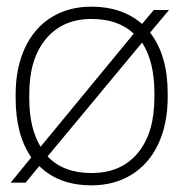

<svg xmlns="http://www.w3.org/2000/svg" viewBox="-20 -522 552 577"><path d="M27 -227V-238Q27 -318 55 -378Q83 -438 134.5 -470Q186 -502 255 -502Q347 -502 407 -450L442 -492H488L431 -424Q484 -356 484 -241V-231Q484 -150 456 -90Q428 -30 376 2.5Q324 35 255 35Q157 35 98 -23L57 27H12L74 -49Q27 -117 27 -227ZM102 -81 382 -421Q335 -465 255 -465Q168 -465 118 -405Q68 -345 68 -240V-225Q68 -137 102 -81ZM255 -2Q344 -2 394 -62Q444 -122 444 -229V-243Q444 -337 407 -394L123 -52Q170 -2 255 -2Z"/></svg>

Font: Gmarket Sans TTF Light
Style: Regular
Weight: 300
Designer: Creative Director : Sungho Lee; Art Director : Kiwoong Choi; Project Manager : Sori Yang, Jongwook Yoon; Font Designer :
Foundry: Sandoll Inc.
Version: Version 1.000;hotconv 1.0.109;makeotfexe 2.5.65596